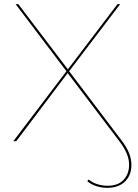

<svg xmlns="http://www.w3.org/2000/svg" viewBox="-20 -678 662 922"><path d="M399 192 406 184Q423 199 447.5 206.5Q472 214 497 214Q547 214 573.5 185.5Q600 157 600 113Q600 61 553 0L305 -327L58 0H44L299 -336L55 -658H68L306 -345L544 -658H557L312 -336L562 -6Q588 28 599.5 56.5Q611 85 611 114Q611 164 580 194Q549 224 495 224Q468 224 443 216Q418 208 399 192Z"/></svg>

Font: Ysabeau Infant Hairline
Style: Regular
Weight: 100
Designer: Christian Thalmann (Catharsis Fonts)
Version: Version 0.003